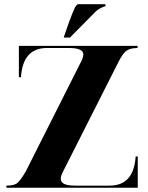

<svg xmlns="http://www.w3.org/2000/svg" viewBox="-20 -879 694 899"><path d="M278.3 -703.1 288.1 -732.4Q324.2 -836.9 335.9 -851.6Q341.8 -859.4 346.7 -859.4H473.6V-849.6Q468.8 -849.6 453.6 -842.3Q437 -834.5 424.3 -821.3L307.6 -703.1ZM493.2 -9.8Q606.4 -9.8 615.2 -146.5H625V0H9.8V-9.8Q42 -9.8 57.6 -19.5Q73.2 -29.3 100.6 -76.2L360.4 -591.8Q370.1 -611.3 370.1 -624Q370.1 -654.3 302.7 -654.3H200.2Q86.9 -654.3 78.1 -517.6H68.4V-664.1H624V-654.3Q584 -654.3 564.5 -634.8Q551.3 -621.6 534.2 -587.9L273.4 -72.3Q264.6 -54.7 264.6 -41Q264.6 -9.8 331.1 -9.8Z"/></svg>

Font: spinweradC
Style: Bold
Weight: 700
Width: 7
Version: Version 0.3